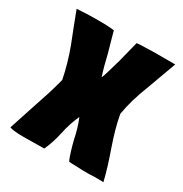

<svg xmlns="http://www.w3.org/2000/svg" viewBox="-125 -598 664 697"><g transform="rotate(30 206.5 -249.5)"><path d="M81 2C87 2 152 1 154 1C165 -23 174 -50 180 -79C186 -108 195 -135 207 -162C218 -136 226 -107 231 -82C236 -61 248 -18 256 -3C258 -2 281 -1 295 -1C303 0 320 0 334 0C342 0 350 0 359 -1C384 -1 398 -1 401 0C392 -39 379 -79 364 -122C349 -165 337 -206 330 -246C337 -289 350 -332 367 -375L413 -501H368H322C308 -500 264 -500 253 -498C250 -487 236 -430 231 -411C215 -358 213 -345 205 -327C198 -347 186 -392 182 -411C178 -423 161 -488 158 -497C130 -500 117 -500 96 -500H72C55 -500 32 -499 2 -497C17 -457 33 -416 50 -373C66 -330 78 -288 86 -247C73 -197 64 -170 48 -123C28 -62 12 -14 9 -4C31 3 56 2 81 2Z"/></g></svg>

Font: Londrina Solid CC
Style: CC
Weight: 400
Designer: Marcelo Magalhaes
Foundry: Tipos Pereira
Version: Version 1.003;FEAKit 1.0